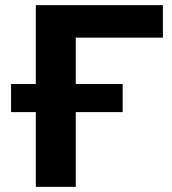

<svg xmlns="http://www.w3.org/2000/svg" viewBox="-20 -725 669 745"><path d="M119 0V-290H23V-399H119V-705H612V-579H274V-399H456V-290H274V0Z"/></svg>

Font: Mulish ExtraBold
Style: Regular
Weight: 800
Designer: Vernon Adams
Foundry: Vernon Adams
Version: Version 3.603; ttfautohint (v1.8.3)